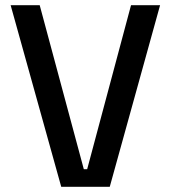

<svg xmlns="http://www.w3.org/2000/svg" viewBox="-20 -720 659 740"><path d="M216 0 21 -700H133L303 -68H316L485 -700H597L403 0Z"/></svg>

Font: Space Grotesk Medium
Style: Regular
Weight: 500
Designer: Florian Karsten
Foundry: Florian Karsten
Version: Version 2.000